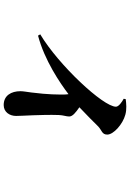

<svg xmlns="http://www.w3.org/2000/svg" viewBox="148 -794 704 1040"><g transform="rotate(90 500.0 -274.0)"><path d="M515 -592C532 -583 558 -565 558 -550C558 -481 332 -239 166 -140L173 -128C306 -163 430 -247 490 -293C491 -286 492 -278 492 -270C492 -236 493 -187 481 -92C478 -68 474 -48 474 -33C474 17 497 58 549 58C587 58 608 26 608 -9C608 -43 600 -145 603 -240C604 -265 611 -281 611 -297C611 -315 590 -332 561 -352C603 -391 640 -429 665 -454C686 -474 709 -474 709 -503C709 -537 653 -587 601 -601C572 -609 541 -606 517 -603Z"/></g></svg>

Font: Noto Serif CJK JP Black
Style: Regular
Weight: 900
Designer: Ryoko NISHIZUKA 西塚涼子 (kana & ideographs); Frank Grießhammer (Latin, Greek & Cyrillic); Wenlong ZHANG 张文龙 (bopomofo); San
Foundry: Adobe Systems Incorporated
Version: Version 1.001;PS 1.001;hotconv 16.6.54;makeotf.lib2.5.65590